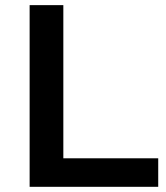

<svg xmlns="http://www.w3.org/2000/svg" viewBox="-20 -720 639 740"><path d="M94.2 0V-700.2H224.1V-109.9H589.8V0Z"/></svg>

Font: Montserrat SemiBold
Style: Regular
Weight: 600
Designer: Julieta Ulanovsky
Foundry: Julieta Ulanovsky
Version: Version 7.200